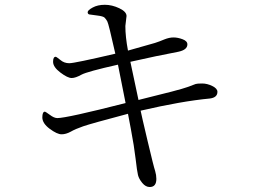

<svg xmlns="http://www.w3.org/2000/svg" viewBox="-20 -751 1040 786"><path d="M153.3 -270.5Q153.3 -293.9 164.1 -293.9Q166 -293.9 183.6 -281.2Q201.2 -267.6 214.8 -267.6Q252.9 -267.6 494.1 -329.1L462.9 -486.3Q336.9 -458 313.5 -445.3Q289.1 -431.6 273.4 -431.6Q256.8 -431.6 227.1 -454.1Q197.3 -476.6 197.3 -498Q197.3 -518.6 208 -518.6Q210.9 -518.6 226.6 -505.9Q242.2 -492.2 263.7 -492.2Q285.2 -492.2 452.1 -531.2Q424.8 -653.3 419.4 -663.1Q414.1 -672.9 408.2 -678.7Q402.3 -684.6 377.9 -687.5Q352.5 -690.4 345.7 -691.9Q338.9 -693.4 338.9 -701.2Q338.9 -709 359.4 -720.2Q379.9 -731.4 409.2 -731.4Q438.5 -731.4 468.3 -717.3Q498 -703.1 498 -685.5L493.2 -644.5Q493.2 -600.6 503.9 -543.9Q525.4 -549.8 562.5 -560.5L614.3 -575.2Q632.8 -581.1 653.3 -589.8Q672.9 -597.7 690.4 -597.7Q708 -597.7 727.5 -590.3Q747.1 -583 747.1 -569.3Q747.1 -546.9 710 -539.1Q626 -523.4 513.7 -498Q516.6 -483.4 546.9 -341.8Q718.8 -383.8 747.1 -394.5Q775.4 -405.3 781.2 -407.2Q787.1 -409.2 807.6 -409.2Q828.1 -409.2 849.1 -398.9Q870.1 -388.7 870.1 -375Q870.1 -351.6 838.9 -347.7Q723.6 -336.9 555.7 -297.9Q558.6 -282.2 584 -174.8Q609.4 -67.4 615.2 -50.8Q620.1 -34.2 620.1 -18.6Q620.1 14.6 592.8 14.6Q576.2 14.6 562.5 -2Q548.8 -18.6 544.9 -34.2Q541 -49.8 535.2 -100.6Q529.3 -151.4 515.6 -223.6L503.9 -285.2Q352.5 -245.1 320.3 -233.9Q288.1 -222.7 269.5 -211.9Q250 -201.2 231.9 -201.2Q213.9 -201.2 183.6 -223.6Q153.3 -246.1 153.3 -270.5Z"/></svg>

Font: GenEi Koburi Mincho v6
Style: Regular
Weight: 400
Designer: o_tamon (Modified)
Foundry: o_tamon / Adobe Systems Incorporated
Version: Version 6.1